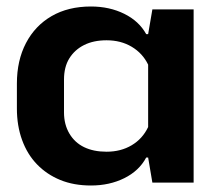

<svg xmlns="http://www.w3.org/2000/svg" viewBox="-20 -562 665 591"><path d="M260 9Q207 9 165.5 -8Q124 -25 94 -56Q64 -87 48 -131Q32 -175 32 -228V-305Q32 -376 60 -429.5Q88 -483 139 -512.5Q190 -542 260 -542Q317 -542 362.5 -519.5Q408 -497 430 -457H436L449 -533H576V0H449L436 -77H430Q408 -36 362.5 -13.5Q317 9 260 9ZM308 -95Q352 -95 385.5 -115Q419 -135 436 -171V-363Q419 -398 385.5 -418Q352 -438 308 -438Q268 -438 239 -423.5Q210 -409 193.5 -382.5Q177 -356 177 -317V-216Q177 -179 193.5 -151Q210 -123 239 -109Q268 -95 308 -95Z"/></svg>

Font: Hubot Sans SemiBold
Style: Regular
Weight: 600
Designer: Deni Anggara
Foundry: GitHub, Inc., Subsidiary of Microsoft Corporation
Version: Version 2.000